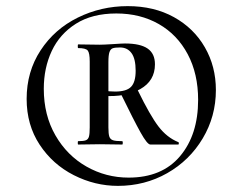

<svg xmlns="http://www.w3.org/2000/svg" viewBox="-20 -745 783 627"><path d="M67 -422Q67 -511 112.5 -580.5Q158 -650 234 -687.5Q310 -725 397 -725Q483 -725 548 -689Q613 -653 649 -590.5Q685 -528 685 -451Q685 -365 642 -293Q599 -221 526 -179.5Q453 -138 365 -138Q290 -138 221 -173Q152 -208 109.5 -272.5Q67 -337 67 -422ZM235 -284Q253 -284 260.5 -287Q268 -290 270.5 -299Q273 -308 273 -329V-544Q273 -572 266.5 -580Q260 -588 235 -588Q234 -588 234 -594Q234 -600 235 -600L306 -599Q318 -599 350 -601Q378 -603 388 -603Q438 -603 462 -586.5Q486 -570 486 -535Q486 -481 438 -454Q390 -427 317 -432V-449Q340 -446 356 -446Q393 -446 408 -461.5Q423 -477 423 -514Q423 -553 409.5 -571.5Q396 -590 372 -590Q356 -590 348.5 -587.5Q341 -585 337.5 -575Q334 -565 334 -542V-329Q334 -308 337 -299Q340 -290 349 -287Q358 -284 379 -284Q381 -284 381 -278.5Q381 -273 379 -273L306 -274L235 -273Q234 -273 234 -278.5Q234 -284 235 -284ZM627 -419Q627 -504 593 -568Q559 -632 498.5 -666.5Q438 -701 360 -701Q281 -701 228 -667.5Q175 -634 149 -578.5Q123 -523 123 -455Q123 -369 161 -303Q199 -237 262.5 -201Q326 -165 400 -165Q509 -165 568 -235Q627 -305 627 -419ZM376 -436 430 -450Q470 -368 497.5 -332Q525 -296 562 -281Q564 -281 564 -277Q564 -273 562 -273H471Q461 -273 439 -312.5Q417 -352 376 -436Z"/></svg>

Font: Cormorant Infant SemiBold
Style: Regular
Weight: 600
Designer: Christian Thalmann (Catharsis Fonts)
Foundry: Catharsis Fonts
Version: Version 4.000